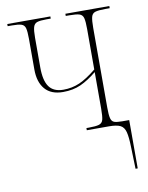

<svg xmlns="http://www.w3.org/2000/svg" viewBox="-84 -597 672 869"><g transform="rotate(-10 252.0 -163.0)"><path d="M465 109Q464 64 458 40.5Q452 17 435 8.5Q418 0 383 0H281V-10H292Q324 -10 339 -14.5Q354 -19 358 -34.5Q362 -50 362 -85V-253Q323 -221 287.5 -205Q252 -189 206 -189Q151 -189 123 -221.5Q95 -254 95 -312V-453Q95 -486 91 -501.5Q87 -517 73 -521.5Q59 -526 30 -526H10V-536H208V-526H188Q159 -526 145.5 -521.5Q132 -517 127.5 -501.5Q123 -486 123 -453V-316Q123 -256 143.5 -227.5Q164 -199 209 -199Q249 -199 283.5 -214Q318 -229 362 -265V-451Q362 -485 358 -501Q354 -517 339.5 -521.5Q325 -526 293 -526H277V-536H479V-526H459Q427 -526 412.5 -521.5Q398 -517 394 -501Q390 -485 390 -451V-85Q390 -51 394 -35.5Q398 -20 410 -16Q422 -12 446 -12H478V210H468Z"/></g></svg>

Font: Noto Serif Display Condensed Thin
Style: Regular
Weight: 100
Width: 3
Designer: Monotype Design Team
Foundry: Monotype Imaging Inc.
Version: Version 2.009